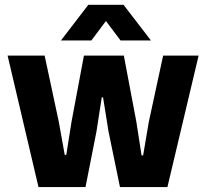

<svg xmlns="http://www.w3.org/2000/svg" viewBox="-20 -763 862 783"><path d="M11 -536.3H162L219.7 -266.7L244 -131.3H250.3L271.7 -266.7L322.3 -536.3H485L536 -266.7L557.3 -129.3H563.7L587 -266.7L645.3 -536.3H790L662.7 0H469.3L422.7 -226L400.3 -365.7H395L373.3 -226L328.7 0H137ZM340.2 -743.4H483.7L595.5 -598.1H471.5L412 -677.3L352.7 -598.1H228.7Z"/></svg>

Font: Mona Sans VF XLt
Style: Regular
Weight: 200
Designer: Deni Anggara
Foundry: GitHub
Version: Version 2.000;Glyphs 3.2.3 (3260)